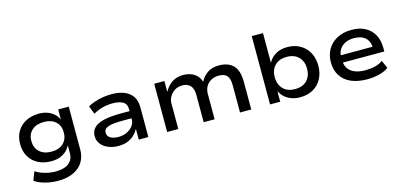

<svg xmlns="http://www.w3.org/2000/svg" viewBox="-74 -1215 4019 1914"><g transform="rotate(-15 1935.0 -258.0)"><path d="M337 189Q270 189 205 172Q140 155 97 125L131 35Q159 54 193 66.5Q227 79 264 86Q301 93 337 93Q425 93 472.5 56.5Q520 20 520 -48V-123H516Q495 -77 444 -47Q393 -17 324 -17Q246 -17 187.5 -47Q129 -77 96.5 -132.5Q64 -188 64 -262Q64 -337 96.5 -392Q129 -447 187.5 -477.5Q246 -508 324 -508Q393 -508 444.5 -477.5Q496 -447 519 -397H520V-498H629V-56Q629 19 594.5 74Q560 129 494.5 159Q429 189 337 189ZM348 -109Q426 -109 470.5 -151Q515 -193 515 -263Q515 -333 470.5 -374Q426 -415 348 -415Q270 -415 225 -374Q180 -333 180 -263Q180 -193 225 -151Q270 -109 348 -109Z M1009 9Q949 9 902 -11Q855 -31 828.5 -66.5Q802 -102 802 -146Q802 -198 835 -232Q868 -266 938 -282Q1008 -298 1117 -298H1221V-224H1123Q1067 -224 1028 -220.5Q989 -217 964.5 -208.5Q940 -200 928.5 -186Q917 -172 917 -151Q917 -114 949 -96Q981 -78 1032 -78Q1078 -78 1117 -96Q1156 -114 1179.5 -144.5Q1203 -175 1203 -211V-320Q1203 -372 1165 -394.5Q1127 -417 1056 -417Q1006 -417 957 -404.5Q908 -392 858 -364L825 -448Q860 -468 900.5 -481Q941 -494 984.5 -501Q1028 -508 1072 -508Q1146 -508 1201 -486.5Q1256 -465 1286.5 -421Q1317 -377 1317 -306V0H1218V-106L1215 -107Q1198 -75 1169.5 -48.5Q1141 -22 1101.5 -6.5Q1062 9 1009 9Z M1511 0V-498H1616V-390H1619Q1636 -423 1663 -449.5Q1690 -476 1727 -492Q1764 -508 1809 -508Q1877 -508 1924 -477.5Q1971 -447 1986 -395H1990Q2014 -442 2061 -475Q2108 -508 2181 -508Q2242 -508 2286.5 -485.5Q2331 -463 2355 -414.5Q2379 -366 2379 -288V0H2263V-282Q2263 -348 2237.5 -379Q2212 -410 2153 -410Q2106 -410 2071.5 -390Q2037 -370 2019 -337Q2001 -304 2001 -264V0H1888V-282Q1888 -347 1858.5 -378.5Q1829 -410 1777 -410Q1730 -410 1696.5 -388Q1663 -366 1644.5 -333.5Q1626 -301 1626 -267V0Z M2883 9Q2814 9 2761.5 -20Q2709 -49 2681 -104H2678V0H2573V-705H2689V-402H2691Q2717 -451 2767 -479.5Q2817 -508 2885 -508Q2962 -508 3019 -474.5Q3076 -441 3107 -383Q3138 -325 3138 -249Q3138 -174 3107 -115.5Q3076 -57 3018.5 -24Q2961 9 2883 9ZM2855 -83Q2935 -83 2978.5 -129Q3022 -175 3022 -249Q3022 -324 2978 -369.5Q2934 -415 2855 -415Q2776 -415 2732 -369.5Q2688 -324 2688 -249Q2688 -175 2732 -129Q2776 -83 2855 -83Z M3576 9Q3479 9 3409.5 -21.5Q3340 -52 3303.5 -110Q3267 -168 3267 -248Q3267 -323 3301 -381.5Q3335 -440 3398.5 -474Q3462 -508 3550 -508Q3631 -508 3689.5 -476.5Q3748 -445 3779 -387.5Q3810 -330 3810 -250V-215H3356V-291H3730L3710 -271Q3710 -346 3668 -384Q3626 -422 3550 -422Q3500 -422 3461.5 -404Q3423 -386 3401 -351Q3379 -316 3379 -264V-252Q3379 -195 3402 -158Q3425 -121 3470 -102Q3515 -83 3582 -83Q3631 -83 3678 -93.5Q3725 -104 3761 -131L3797 -50Q3756 -19 3696.5 -5Q3637 9 3576 9Z"/></g></svg>

Font: Nunito Sans 7pt SemiExpanded SemiBold
Style: Regular
Weight: 600
Width: 6
Designer: Vernon Adams
Foundry: Vernon Adams
Version: Version 3.101;gftools[0.9.27]